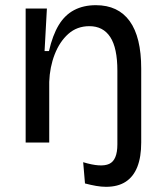

<svg xmlns="http://www.w3.org/2000/svg" viewBox="-20 -550 636 741"><path d="M389 171Q371 171 351 167.5Q331 164 308 158L301 76Q370 97 401.5 82.5Q433 68 433 7V-22H525V0Q525 56 510 94Q495 132 465 151.5Q435 171 389 171ZM79 0V-321V-517H161L152 -353H169Q183 -414 206.5 -453Q230 -492 266 -511Q302 -530 350 -530Q436 -530 480.5 -468.5Q525 -407 525 -285V0H433V-277Q433 -365 405.5 -407Q378 -449 325 -449Q277 -449 243.5 -419Q210 -389 191 -340Q172 -291 170 -234V0Z"/></svg>

Font: Bricolage Grotesque 96pt ExtraBold
Style: Regular
Weight: 400
Version: Version 1.001;gftools[0.9.33.dev8+g029e19f]